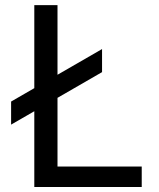

<svg xmlns="http://www.w3.org/2000/svg" viewBox="-20 -748 635 768"><path d="M117.2 0V-727.5H210V-82H546.9V0ZM24.4 -249.5V-341.8L388.2 -551.8V-459.5Z"/></svg>

Font: Inter Variable LoSnoCo
Style: Regular
Weight: 400
Designer: Rasmus Andersson
Foundry: rsms
Version: Version 4.000;git-a52131595; featfreeze: case,dlig,ss01,ss02